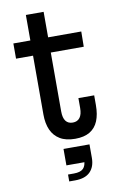

<svg xmlns="http://www.w3.org/2000/svg" viewBox="-98 -724 625 1001"><g transform="rotate(-10 215.0 -223.0)"><path d="M207 -143.5Q207 -109 219.8 -92.2Q232.5 -75.5 257 -75.5Q281.5 -75.5 294.5 -92.8Q307.5 -110 307.5 -143.5V-196H391V-144.5Q391 -95 376.8 -60.5Q362.5 -26 332.5 -8Q302.5 10 255 10Q206 10 174.8 -8.8Q143.5 -27.5 128.2 -61.8Q113 -96 113 -143.5V-455H23V-535.5H113V-670.5H207V-535.5H382.5L381.5 -455H207ZM185 51.5H322.5V117.5L287.5 138.5H185ZM281 66.5H322.5V123Q322.5 170 296 196.8Q269.5 223.5 216 223.5H185V187H216Q251 187 266 172Q281 157 281 125Z"/></g></svg>

Font: Hepta Slab ExtraLight Medium
Style: Regular
Weight: 500
Version: Version 1.100